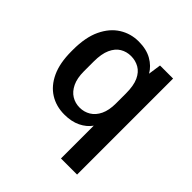

<svg xmlns="http://www.w3.org/2000/svg" viewBox="-188 -659 977 977"><g transform="rotate(45 300.0 -170.5)"><path d="M399 180V-56Q378 -26 341 -8Q304 10 253 10Q194 10 148.5 -18.5Q103 -47 77 -103Q51 -159 51 -243V-254Q51 -344 79 -403Q107 -462 154 -491.5Q201 -521 258 -521Q314 -521 352.5 -499Q391 -477 411 -442L421 -511H515V180ZM283 -70Q315 -70 341.5 -86Q368 -102 383.5 -134.5Q399 -167 399 -216V-287Q399 -344 383.5 -377.5Q368 -411 341.5 -426Q315 -441 283 -441Q251 -441 225 -425.5Q199 -410 183.5 -376Q168 -342 168 -286V-216Q168 -167 183.5 -134.5Q199 -102 225 -86Q251 -70 283 -70Z"/></g></svg>

Font: Chivo Mono Medium
Style: Regular
Weight: 500
Monospace: yes
Designer: Hector Gatti
Foundry: Omnibus-Type
Version: Version 1.008